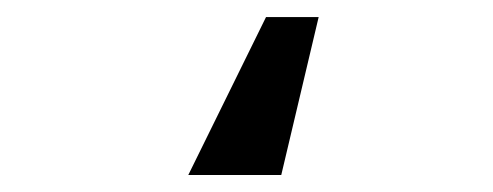

<svg xmlns="http://www.w3.org/2000/svg" viewBox="-20 -13 586 228"><path d="M314 194.8 358.4 7.3H295.9L203.6 194.8Z"/></svg>

Font: SG Kara
Style: Regular
Weight: 400
Designer: Damoon Khanjanzadeh
Version: Version 1.000